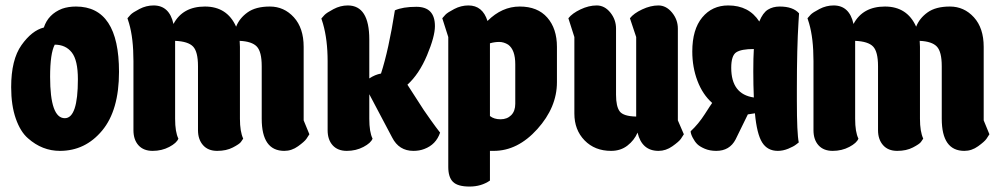

<svg xmlns="http://www.w3.org/2000/svg" viewBox="-20 -554 3675 705"><path d="M200 0Q135 0 83 -46Q55 -70 38 -118.5Q21 -167 21 -234Q21 -335 59 -388.5Q97 -442 141 -453Q157 -502 208 -522Q231 -530 259 -530Q417 -530 417 -290Q417 -149 355 -74.5Q293 0 200 0ZM218 -120Q266 -120 266 -263Q266 -333 243.5 -361.5Q221 -390 181 -390Q164 -358 164 -272Q164 -120 218 -120Z M623 -118Q623 -69 635 -45Q629 -29 601.5 -14.5Q574 0 540.5 0Q507 0 488.5 -20.5Q470 -41 470 -76V-330Q470 -413 454 -468L448 -487Q452 -492 459.5 -500Q467 -508 492 -521Q517 -534 544 -534Q602 -534 617 -466Q651 -530 732.5 -530Q814 -530 847 -456Q859 -487 889 -508.5Q919 -530 971 -530Q1023 -530 1059 -490.5Q1095 -451 1095 -382V-112L1116 -61Q1112 -54 1105 -44Q1098 -34 1074.5 -17Q1051 0 1024 0Q941 0 941 -118V-311Q941 -364 923 -383Q905 -402 860 -404L861 -382V-118Q861 -71 873 -45Q870 -40 864.5 -32.5Q859 -25 835 -12.5Q811 0 777.5 0Q744 0 725.5 -21Q707 -42 707 -76V-311Q707 -364 689 -383Q671 -402 623 -404Z M1336 -118Q1336 -69 1348 -45Q1342 -29 1314.5 -14.5Q1287 0 1253.5 0Q1220 0 1201.5 -20.5Q1183 -41 1183 -76V-329Q1183 -408 1166 -467L1160 -486Q1164 -491 1171.5 -499Q1179 -507 1204.5 -520.5Q1230 -534 1257 -534Q1336 -534 1336 -409V-266Q1357 -280 1379 -284Q1407 -370 1430 -516Q1459 -529 1509 -529Q1577 -529 1577 -458Q1577 -420 1548 -351Q1519 -282 1476 -243L1536 -150Q1565 -108 1580 -88L1596 -67Q1581 -23 1538 -7Q1520 0 1498 0Q1445 0 1420 -49L1336 -208Z M1779 109Q1747 131 1704 131Q1661 131 1643.5 114Q1626 97 1626 59V-418L1604 -487Q1608 -492 1615.5 -500Q1623 -508 1648 -521Q1673 -534 1700 -534Q1752 -534 1770 -477Q1823 -530 1888.5 -530Q1954 -530 1989.5 -489.5Q2025 -449 2025 -382V-252Q2025 -160 1953 -80Q1881 0 1793 0H1779ZM1779 -128Q1794 -116 1818 -116Q1842 -116 1857 -131Q1872 -146 1872 -173V-318Q1872 -371 1846 -390Q1830 -400 1813 -400Q1796 -400 1779 -395Z M2469 -112 2491 -61Q2487 -54 2480 -44Q2473 -34 2449 -17Q2425 0 2398 0Q2337 0 2321 -67Q2309 -39 2284 -19.5Q2259 0 2224 0Q2164 0 2126.5 -38.5Q2089 -77 2089 -137V-418L2067 -487Q2081 -505 2111.5 -519.5Q2142 -534 2171 -534Q2200 -534 2221 -508Q2242 -482 2242 -449V-206Q2242 -163 2255.5 -145Q2269 -127 2316 -126V-418L2293 -487Q2307 -505 2338 -519.5Q2369 -534 2397.5 -534Q2426 -534 2447.5 -508Q2469 -482 2469 -449Z M2914 -505 2912 -473Q2906 -378 2906 -228Q2906 -207 2906 -184Q2906 -64 2913 -31L2904 -24Q2894 -16 2874.5 -8Q2855 0 2836 0Q2798 0 2778.5 -31Q2759 -62 2752 -138Q2735 -135 2726 -134L2681 -42Q2659 0 2610 0Q2586 0 2567.5 -8Q2549 -16 2540 -25Q2531 -34 2523.5 -48.5Q2516 -63 2516 -72Q2545 -99 2568 -135Q2591 -171 2595 -176Q2560 -207 2541 -257Q2522 -307 2522 -365Q2522 -446 2558.5 -490Q2595 -534 2654 -534Q2730 -534 2768 -475Q2781 -507 2799.5 -518.5Q2818 -530 2843 -530Q2892 -530 2914 -505ZM2665 -305Q2665 -208 2748 -196Q2746 -242 2746 -292.5Q2746 -343 2748 -374Q2702 -374 2683.5 -362Q2665 -350 2665 -305Z M3120 -118Q3120 -69 3132 -45Q3126 -29 3098.5 -14.5Q3071 0 3037.5 0Q3004 0 2985.5 -20.5Q2967 -41 2967 -76V-330Q2967 -413 2951 -468L2945 -487Q2949 -492 2956.5 -500Q2964 -508 2989 -521Q3014 -534 3041 -534Q3099 -534 3114 -466Q3148 -530 3229.5 -530Q3311 -530 3344 -456Q3356 -487 3386 -508.5Q3416 -530 3468 -530Q3520 -530 3556 -490.5Q3592 -451 3592 -382V-112L3613 -61Q3609 -54 3602 -44Q3595 -34 3571.5 -17Q3548 0 3521 0Q3438 0 3438 -118V-311Q3438 -364 3420 -383Q3402 -402 3357 -404L3358 -382V-118Q3358 -71 3370 -45Q3367 -40 3361.5 -32.5Q3356 -25 3332 -12.5Q3308 0 3274.5 0Q3241 0 3222.5 -21Q3204 -42 3204 -76V-311Q3204 -364 3186 -383Q3168 -402 3120 -404Z"/></svg>

Font: Chela One Cyrilic
Style: Regular
Weight: 400
Designer: Miguel Hernandez
Foundry: LatinoType
Version: Version 1.001